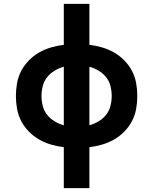

<svg xmlns="http://www.w3.org/2000/svg" viewBox="-20 -755 790 990"><path d="M309 215V4Q276 0 243.5 -9.5Q211 -19 182 -35.5Q153 -52 129 -76.5Q105 -101 89.5 -130.5Q74 -160 68 -193.5Q62 -227 62 -260Q62 -293 68 -326.5Q74 -360 89.5 -389.5Q105 -419 129 -443.5Q153 -468 182 -484.5Q211 -501 243.5 -510.5Q276 -520 309 -524V-735H441V-524Q474 -520 506.5 -510.5Q539 -501 568 -484.5Q597 -468 621 -443.5Q645 -419 660.5 -389.5Q676 -360 682 -326.5Q688 -293 688 -260Q688 -227 682 -193.5Q676 -160 660.5 -130.5Q645 -101 621 -76.5Q597 -52 568 -35.5Q539 -19 506.5 -9.5Q474 0 441 4V215ZM309 -109V-411Q284 -404 261.5 -390.5Q239 -377 223 -357Q207 -337 200.5 -311.5Q194 -286 194 -260Q194 -234 200.5 -208.5Q207 -183 223 -163Q239 -143 261.5 -129.5Q284 -116 309 -109ZM441 -109Q466 -116 488.5 -129.5Q511 -143 527 -163Q543 -183 549.5 -208.5Q556 -234 556 -260Q556 -286 549.5 -311.5Q543 -337 527 -357Q511 -377 488.5 -390.5Q466 -404 441 -411Z"/></svg>

Font: Iosevka Etoile Extrabold
Style: Regular
Weight: 800
Designer: Belleve Invis
Foundry: Belleve Invis
Version: Version 22.1.2; ttfautohint (v1.8.4)